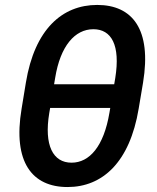

<svg xmlns="http://www.w3.org/2000/svg" viewBox="-20 -748 637 778"><path d="M541.9 -307.5 559.7 -413.4C595.2 -629.6 516.3 -728 373.9 -728C231.9 -728 120.4 -629.3 84.9 -413.4L67.5 -307.5C30.9 -90.2 110.8 9.9 253.6 9.9C395.2 9.9 505.7 -90.2 541.9 -307.5ZM179.7 -290.5 183.2 -310.7H426.8L423.3 -290.5C400.6 -155.2 342.7 -88.8 269.9 -88.8C195 -88.8 157.7 -158.4 179.7 -290.5ZM199.2 -406.6 203.5 -432.2C224.4 -562.1 283.7 -629.6 358.3 -629.6C431.5 -629.6 468.4 -565.3 447.1 -432.2L442.8 -406.6Z"/></svg>

Font: Magic Ui Pro Semi Bold
Style: Italic
Weight: 600
Italic angle: -9.39999°
Designer: Stefan Endress, Andreas Faust
Version: Version 1.000;FEAKit 1.0